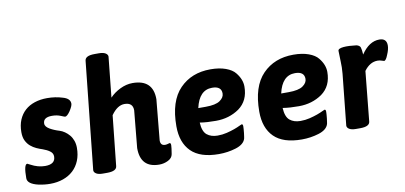

<svg xmlns="http://www.w3.org/2000/svg" viewBox="-71 -982 2569 1218"><g transform="rotate(-10 1213.5 -373.0)"><path d="M251 -415Q194 -415 194 -375Q194 -364 201.5 -355Q209 -346 222 -338.5Q235 -331 250.5 -324.5Q266 -318 283 -313Q299 -308 315 -297Q331 -286 344 -270.5Q357 -255 364.5 -234Q372 -213 372 -188Q372 -142 357 -105.5Q342 -69 315 -44Q288 -19 250 -5.5Q212 8 166 8Q130 8 92 0Q22 -16 22 -53Q22 -143 44 -143Q45 -143 62 -134Q108 -109 154 -109Q220 -109 220 -159Q220 -180 201.5 -193.5Q183 -207 157 -216Q138 -222 118 -231Q98 -240 81 -254.5Q64 -269 53 -291Q42 -313 42 -346Q42 -391 56.5 -425.5Q71 -460 97 -483.5Q123 -507 159.5 -519Q196 -531 240 -531Q293 -531 340 -516Q386 -503 386 -470Q386 -455 366 -424Q346 -395 333 -395Q330 -395 306 -405Q282 -415 251 -415Z M771 -359Q771 -409 717 -409Q671 -409 631 -352L597 -30Q594 2 534 2H506Q478 2 463.5 -7Q449 -16 449 -29L522 -722Q525 -754 585 -754H613Q641 -754 655.5 -745Q670 -736 670 -723L643 -463Q670 -492 710 -511.5Q750 -531 790 -531Q922 -531 922 -404L897 -142Q897 -109 927 -109Q935 -109 945 -112Q955 -115 956 -115Q964 -115 964 -100.5Q964 -86 957 -44Q953 -19 926 -5.5Q899 8 869 8Q748 8 748 -119Z M1427 -153Q1435 -153 1435 -139Q1435 -124 1432 -96Q1430 -82 1429 -74Q1428 -66 1427 -62Q1417 -25 1362 -8Q1310 8 1253 8Q1133 8 1075 -49.5Q1017 -107 1017 -212Q1017 -374 1094 -453Q1170 -531 1292 -531Q1349 -531 1390 -516Q1431 -501 1450 -477Q1486 -433 1486 -386Q1486 -295 1421 -248Q1356 -203 1271 -203Q1243 -203 1217.5 -204.5Q1192 -206 1167 -210Q1170 -152 1196.5 -130.5Q1223 -109 1265 -109Q1296 -109 1324.5 -116Q1353 -123 1375 -131Q1397 -139 1411 -146Q1425 -153 1427 -153ZM1282 -414Q1199 -414 1174 -302H1222Q1286 -302 1314 -321.5Q1342 -341 1342 -367Q1342 -414 1282 -414Z M1961 -153Q1969 -153 1969 -139Q1969 -124 1966 -96Q1964 -82 1963 -74Q1962 -66 1961 -62Q1951 -25 1896 -8Q1844 8 1787 8Q1667 8 1609 -49.5Q1551 -107 1551 -212Q1551 -374 1628 -453Q1704 -531 1826 -531Q1883 -531 1924 -516Q1965 -501 1984 -477Q2020 -433 2020 -386Q2020 -295 1955 -248Q1890 -203 1805 -203Q1777 -203 1751.5 -204.5Q1726 -206 1701 -210Q1704 -152 1730.5 -130.5Q1757 -109 1799 -109Q1830 -109 1858.5 -116Q1887 -123 1909 -131Q1931 -139 1945 -146Q1959 -153 1961 -153ZM1816 -414Q1733 -414 1708 -302H1756Q1820 -302 1848 -321.5Q1876 -341 1876 -367Q1876 -414 1816 -414Z M2113 -505Q2113 -513 2122.5 -517.5Q2132 -522 2148.5 -523.5Q2165 -525 2186.5 -524Q2208 -523 2231 -520Q2252 -515 2256.5 -501Q2261 -487 2263 -455Q2314 -531 2380 -531Q2427 -531 2427 -485Q2427 -460 2412 -426Q2399 -392 2387 -392Q2384 -392 2372 -396.5Q2360 -401 2346 -401Q2296 -401 2259 -350L2227 -30Q2224 2 2164 2H2136Q2108 2 2093.5 -7Q2079 -16 2079 -29L2113 -357Q2115 -377 2115.5 -398.5Q2116 -420 2115 -436Z"/></g></svg>

Font: AsCom
Style: Bold Italic
Weight: 700
Italic angle: -48°
Designer: AsCom
Foundry: AsCom
Version: Version 1.001